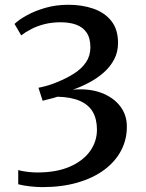

<svg xmlns="http://www.w3.org/2000/svg" viewBox="-20 -771 612 806"><path d="M158 14.5Q134 14.5 105.2 11.2Q76.5 8 56.5 2.5V-57Q74.5 -52 96 -49.5Q117.5 -47 136.5 -47Q217 -47 272.8 -71.2Q328.5 -95.5 357.8 -136.2Q387 -177 387 -226.5Q387 -270.5 369.8 -300.8Q352.5 -331 315.8 -347.2Q279 -363.5 221.5 -365Q217 -363 203.5 -359.5Q190 -356 177 -352.8Q164 -349.5 159 -348L141.5 -402.5Q161.5 -406.5 181.8 -412.5Q202 -418.5 220.5 -426.5Q261 -443 292 -463Q323 -483 341 -509.5Q359 -536 359.5 -571.5Q359.5 -611 343.5 -634.2Q327.5 -657.5 299.5 -667.5Q271.5 -677.5 235 -677.5Q198.5 -677.5 167.5 -669.8Q136.5 -662 111.8 -649.2Q87 -636.5 69 -622.5L41 -670.5Q57 -686.5 90.5 -705.5Q124 -724.5 169.5 -737.8Q215 -751 267.5 -751Q324 -751 371.5 -734.8Q419 -718.5 447.2 -683.2Q475.5 -648 475.5 -590.5Q475.5 -553 459.5 -522.2Q443.5 -491.5 416.2 -467.2Q389 -443 355.2 -425Q321.5 -407 286 -394.5Q354 -400.5 404.8 -381.5Q455.5 -362.5 484 -325.8Q512.5 -289 512.5 -240.5Q513 -186 488.5 -139.2Q464 -92.5 417.5 -58Q371 -23.5 305.2 -4.5Q239.5 14.5 158 14.5Z"/></svg>

Font: Merriweather Light 18pt Medium
Style: Regular
Weight: 500
Version: Version 2.100